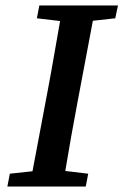

<svg xmlns="http://www.w3.org/2000/svg" viewBox="-20 -683 452 703"><path d="M115 -616 200 -606C185 -522 171 -437 155 -353L99 -56L16 -47L7 0H294L303 -47L219 -57C233 -141 248 -226 264 -310L320 -607L402 -616L412 -663H124Z"/></svg>

Font: Source Serif Pro Semibold
Style: Italic
Weight: 600
Italic angle: -12°
Designer: Frank Grießhammer
Foundry: Adobe Systems Incorporated
Version: Version 3.001;hotconv 1.0.111;makeotfexe 2.5.65597